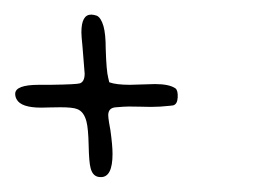

<svg xmlns="http://www.w3.org/2000/svg" viewBox="-41 -381 342 259"><path d="M188 -238.3Q174.8 -236.8 162.6 -236.8Q157.2 -236.8 147.5 -237.1Q137.7 -237.3 132.8 -237.3Q127.4 -237.3 115.7 -236.3Q105 -235.8 105 -225.6Q105 -222.7 106.2 -215.1Q107.4 -207.5 107.9 -205.6Q110.8 -185.1 110.8 -173.3Q110.8 -142.1 95.2 -142.1Q92.3 -142.1 90.8 -142.6Q83.5 -144.5 81.1 -154.8Q79.1 -162.1 78.6 -184.8Q78.1 -207.5 75.7 -216.8Q72.3 -230.5 63 -233.9Q57.1 -236.3 40.5 -236.3Q36.1 -236.3 27.3 -236.1Q18.6 -235.8 14.6 -235.8Q-12.7 -235.8 -18.6 -247.1Q-20.5 -250.5 -20.5 -254.4Q-20.5 -266.6 11.7 -266.6H26.4H27.3Q62.5 -267.1 66.9 -268.6Q73.2 -271 73.2 -281.7Q73.2 -283.7 70.3 -317.9Q68.8 -332.5 68.8 -337.4Q68.8 -361.3 82 -361.3Q85 -361.3 89.4 -359.9Q95.2 -357.4 98.6 -345.7Q101.6 -335 101.6 -315.4Q102.5 -285.2 105 -275.9L106.4 -270Q115.7 -266.6 134.3 -266.6Q140.1 -266.6 151.4 -267.1Q162.6 -267.6 168 -267.6Q187.5 -267.6 195.8 -261.7Q199.2 -258.8 198.7 -249.5Q198.2 -240.2 192.4 -238.8Z"/></svg>

Font: Sintesa 3
Style: 3
Weight: 400
Version: Version 001.000